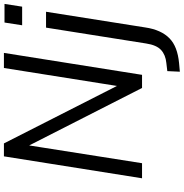

<svg xmlns="http://www.w3.org/2000/svg" viewBox="1 -746 938 980"><g transform="rotate(-90 470.0 -256.0)"><path d="M50 0 162 -705H228L532 -107H518L613 -705H690L578 0H511L207 -597H221L127 0ZM831 -612 845 -702H940L926 -612ZM594 193 597 129 639 124Q680 120 705 97Q730 74 738 21L819 -490H900L820 16Q814 57 800 88Q786 119 764.5 140Q743 161 711.5 173Q680 185 638 189Z"/></g></svg>

Font: Nunito Sans 10pt SemiCondensed
Style: Italic
Weight: 400
Width: 4
Italic angle: -9°
Designer: Vernon Adams
Foundry: Vernon Adams
Version: Version 3.101;gftools[0.9.27]